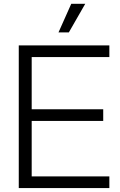

<svg xmlns="http://www.w3.org/2000/svg" viewBox="-20 -959 613 979"><path d="M75.7 0H537.6V-59.6H141.6V-342.3H506.3V-401.9H141.6V-668H537.6V-727.5H75.7ZM278.3 -793.9H331.1L414.6 -939.5H343.3Z"/></svg>

Font: Raveo Display Display Light
Style: Regular
Weight: 300
Designer: Jakub Foglar, Rasmus Andersson (Inter)
Foundry: Jakubfoglar.com
Version: Version 1.100;Glyphs 3.2.3 (3260)